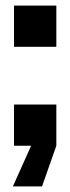

<svg xmlns="http://www.w3.org/2000/svg" viewBox="-20 -520 251 685"><path d="M30 -147H181V0L130 145H26L91 0H30ZM30 -500H181V-353H30Z"/></svg>

Font: CyStack Display
Style: Bold
Weight: 700
Designer: Weizhong Zhang
Foundry: 本地遙控
Version: Version 1.000;Glyphs 3.1.2 (3151)